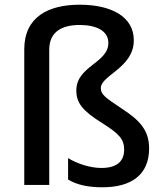

<svg xmlns="http://www.w3.org/2000/svg" viewBox="-20 -785 695 815"><path d="M548 -614C548 -714 453 -765 318 -765C184 -765 83 -712 83 -576V0H189V-574C189 -654 248 -679 318 -679C389 -679 440 -654 440 -603C440 -517 304 -505 304 -401C304 -348 330 -315 413 -263C486 -217 507 -194 507 -150C507 -101 477 -72 410 -72C359 -72 302 -93 269 -114V-23C305 -1 352 10 415 10C536 10 613 -42 613 -155C613 -234 570 -276 500 -322C426 -371 408 -384 408 -411C408 -466 548 -497 548 -614Z"/></svg>

Font: Noto Sans Malayalam Medium
Style: Regular
Weight: 500
Designer: Jelle Bosma - Monotype Design Team
Foundry: Monotype Imaging Inc.
Version: Version 2.104